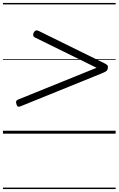

<svg xmlns="http://www.w3.org/2000/svg" viewBox="-20 -905 803 1300"><path d="M121 -186Q109 -181 102.5 -183Q96 -185 92 -197Q87 -211 89.5 -219Q92 -227 105 -232L634 -446L217 -651Q207 -656 205 -664.5Q203 -673 208 -684Q215 -696 223 -698.5Q231 -701 243 -695L686 -477Q702 -470 707.5 -462.5Q713 -455 710 -442Q707 -428 698.5 -422.5Q690 -417 671 -409ZM0 365H763V375H0ZM0 -20H763V0H0ZM0 -505H763V-500H0ZM0 -885H763V-875H0Z"/></svg>

Font: Playwrite IS Guides
Style: Regular
Weight: 400
Designer: Veronika Burian, José Scaglione
Foundry: TypeTogether
Version: Version 1.003